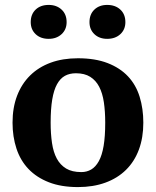

<svg xmlns="http://www.w3.org/2000/svg" viewBox="-20 -749 634 781"><path d="M31 0ZM31 -250Q31 -311 49.5 -359.5Q68 -408 102.5 -442Q137 -476 186 -494Q235 -512 297 -512Q367 -512 417.5 -492.5Q468 -473 500.5 -438.5Q533 -404 548 -355.5Q563 -307 563 -250Q563 -189 545 -140.5Q527 -92 492.5 -58Q458 -24 408.5 -6Q359 12 297 12Q229 12 179 -7.5Q129 -27 96 -61.5Q63 -96 47 -144.5Q31 -193 31 -250ZM186 -250Q186 -205 191.5 -167.5Q197 -130 211 -104Q225 -78 249 -63.5Q273 -49 311 -49Q333 -49 351 -59.5Q369 -70 382 -93.5Q395 -117 401.5 -155.5Q408 -194 408 -250Q408 -296 402.5 -333Q397 -370 383.5 -396Q370 -422 347 -436.5Q324 -451 289 -451Q263 -451 244 -440.5Q225 -430 212 -406.5Q199 -383 192.5 -344.5Q186 -306 186 -250ZM105 -659Q105 -691 125 -710Q145 -729 178 -729Q210 -729 230.5 -710Q251 -691 251 -659Q251 -629 230.5 -610Q210 -591 178 -591Q145 -591 125 -610Q105 -629 105 -659ZM344 -659Q344 -691 364 -710Q384 -729 416 -729Q449 -729 469.5 -710Q490 -691 490 -659Q490 -629 469.5 -610Q449 -591 416 -591Q384 -591 364 -610Q344 -629 344 -659Z"/></svg>

Font: PT Serif
Style: Bold
Weight: 700
Designer: A.Korolkova, O.Umpeleva, V.Yefimov
Foundry: ParaType Ltd
Version: Version 1.000W OFL; ttfautohint (v1.6)